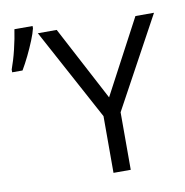

<svg xmlns="http://www.w3.org/2000/svg" viewBox="-84 -831 877 910"><g transform="rotate(-10 354.5 -376.0)"><path d="M430.7 -356 620.6 -713.9H710L472.2 -276.9V0H389.2V-272.9L150.9 -713.9H241.7ZM-1 -552.7V-565.9Q5.9 -584.5 12.9 -607.9Q20 -631.3 26.1 -656.7Q32.2 -682.1 37.1 -706.8Q42 -731.4 44.9 -752H132.3V-741.2Q127 -718.3 113.3 -684.6Q99.6 -650.9 82.5 -615.7Q65.4 -580.6 48.8 -552.7Z"/></g></svg>

Font: Wonky
Style: Regular
Weight: 400
Designer: Monotype Design Team
Foundry: Monotype Imaging Inc.
Version: Version 3.000